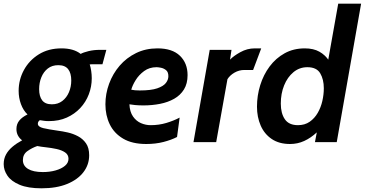

<svg xmlns="http://www.w3.org/2000/svg" viewBox="-66 -770 1976 1040"><path d="M159 250Q86 250 40.5 231Q-5 212 -25.5 182Q-46 152 -46 119Q-46 90 -33.5 67Q-21 44 1.5 25Q24 6 54 -10Q40 -20 31.5 -35.5Q23 -51 23 -71Q23 -98 38.5 -117Q54 -136 83 -150Q60 -172 47.5 -206Q35 -240 35 -278Q35 -338 63.5 -390.5Q92 -443 144 -475.5Q196 -508 267 -508Q333 -508 371 -478Q385 -486 413.5 -493Q442 -500 476 -500H510L489 -422H442Q438 -422 432.5 -422Q427 -422 420 -421Q425 -406 428 -386Q431 -366 431 -346Q431 -301 415 -259Q399 -217 368.5 -184.5Q338 -152 295.5 -133Q253 -114 199 -114Q185 -114 173.5 -115.5Q162 -117 150 -119Q145 -116 142 -111Q139 -106 139 -100Q139 -83 168.5 -76Q198 -69 248 -62Q272 -59 301 -52.5Q330 -46 356.5 -32Q383 -18 400 6.5Q417 31 417 71Q417 122 386 162.5Q355 203 297.5 226.5Q240 250 159 250ZM166 162Q204 162 235.5 153Q267 144 286 128Q305 112 305 90Q305 68 286.5 55.5Q268 43 240 37Q212 31 184 28Q156 25 136 21Q107 31 82.5 48.5Q58 66 58 97Q58 128 86 145Q114 162 166 162ZM215 -205Q248 -205 271.5 -223Q295 -241 307.5 -270.5Q320 -300 320 -334Q320 -374 303 -395.5Q286 -417 250 -417Q216 -417 193 -399Q170 -381 158 -351.5Q146 -322 146 -287Q146 -248 162.5 -226.5Q179 -205 215 -205Z M726 10Q650 10 601 -19Q552 -48 528.5 -96.5Q505 -145 505 -205Q505 -262 525 -316.5Q545 -371 582 -414Q619 -457 671 -482.5Q723 -508 787 -508Q867 -508 908.5 -468Q950 -428 950 -363Q950 -317 930.5 -285.5Q911 -254 877.5 -235Q844 -216 801 -207.5Q758 -199 711 -199Q686 -199 665.5 -201Q645 -203 635 -205Q637 -164 654.5 -139Q672 -114 697.5 -103Q723 -92 750 -92Q795 -92 835 -104Q875 -116 907 -133L893 -28Q862 -12 819.5 -1Q777 10 726 10ZM691 -280Q752 -280 785.5 -291.5Q819 -303 832.5 -320.5Q846 -338 846 -357Q846 -380 833.5 -390Q821 -400 806 -403Q791 -406 782 -406Q743 -406 714.5 -385Q686 -364 668.5 -335.5Q651 -307 645 -284Q654 -282 665.5 -281Q677 -280 691 -280Z M982 0 1070 -500H1188L1180 -447Q1199 -467 1236 -487.5Q1273 -508 1314 -508H1349L1305 -391H1258Q1229 -391 1204 -376.5Q1179 -362 1166 -341L1105 0Z M1505 10Q1446 10 1406 -17Q1366 -44 1346 -90Q1326 -136 1326 -192Q1326 -252 1343.5 -308.5Q1361 -365 1394.5 -410Q1428 -455 1476 -481.5Q1524 -508 1585 -508Q1632 -508 1664 -490Q1696 -472 1715.5 -442Q1735 -412 1744 -378L1703 -396L1766 -750H1890L1758 0H1640L1650 -53Q1618 -23 1582 -6.5Q1546 10 1505 10ZM1548 -92Q1585 -92 1611.5 -110.5Q1638 -129 1655 -158.5Q1672 -188 1680 -223Q1688 -258 1688 -292Q1688 -340 1668.5 -373Q1649 -406 1599 -406Q1556 -406 1523.5 -379Q1491 -352 1473 -307.5Q1455 -263 1455 -209Q1455 -156 1477 -124Q1499 -92 1548 -92Z"/></svg>

Font: Cabin VF Beta
Style: Italic
Weight: 400
Italic angle: -7°
Designer: Pablo Impallari
Foundry: Pablo Impallari. http://www.impallari.com Igino Marini. http://www.ikern.com
Version: Version 2.300